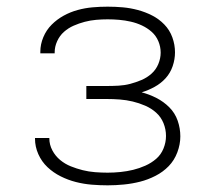

<svg xmlns="http://www.w3.org/2000/svg" viewBox="-20 -548 640 576"><path d="M303 8Q279 8 255 6Q231 4 207.5 -2Q184 -8 162 -19Q140 -30 122.5 -46.5Q105 -63 95 -85.5Q85 -108 85 -132Q85 -133 85 -133.5Q85 -134 85 -134H128Q128 -134 128 -133.5Q128 -133 128 -133Q128 -114 137 -97Q146 -80 160.5 -68Q175 -56 192.5 -49Q210 -42 228 -37.5Q246 -33 265 -31.5Q284 -30 303 -30Q322 -30 341.5 -32Q361 -34 379.5 -38.5Q398 -43 416 -51Q434 -59 448.5 -71.5Q463 -84 470.5 -102.5Q478 -121 478 -140Q478 -160 470.5 -178.5Q463 -197 448.5 -210Q434 -223 415.5 -231Q397 -239 378 -243.5Q359 -248 339.5 -249.5Q320 -251 300 -251H239V-290H300Q318 -290 336 -291Q354 -292 371 -296.5Q388 -301 404.5 -308Q421 -315 434.5 -327Q448 -339 455 -356Q462 -373 462 -390Q462 -408 455 -424.5Q448 -441 435 -452.5Q422 -464 406 -471.5Q390 -479 372.5 -483Q355 -487 337.5 -488.5Q320 -490 303 -490Q286 -490 268.5 -488.5Q251 -487 234 -482.5Q217 -478 201 -471Q185 -464 172 -452.5Q159 -441 151.5 -424.5Q144 -408 144 -391Q144 -390 144 -389.5Q144 -389 144 -388H101Q101 -389 101 -390.5Q101 -392 101 -393Q101 -415 110 -436.5Q119 -458 135 -474Q151 -490 171 -501Q191 -512 213 -518Q235 -524 257.5 -526Q280 -528 303 -528Q326 -528 348.5 -526Q371 -524 393.5 -518Q416 -512 436.5 -501.5Q457 -491 473 -474.5Q489 -458 497 -436Q505 -414 505 -391Q505 -370 498 -349.5Q491 -329 477 -313.5Q463 -298 444 -287.5Q425 -277 405 -271Q428 -265 449.5 -254Q471 -243 488 -226Q505 -209 513 -186Q521 -163 521 -139Q521 -115 512 -91Q503 -67 486 -49.5Q469 -32 446.5 -20.5Q424 -9 400.5 -3Q377 3 352 5.5Q327 8 303 8Z"/></svg>

Font: Zed Sans Extralight Extended
Style: Regular
Weight: 200
Width: 7
Designer: Belleve Invis
Foundry: Belleve Invis
Version: Version 1.0.0; ttfautohint (v1.8.4)